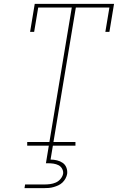

<svg xmlns="http://www.w3.org/2000/svg" viewBox="-20 -755 640 995"><path d="M121 0V-19H236L352 -716H178L157 -590H136L160 -735H571L547 -590H526L547 -716H373L257 -19H371V0ZM107 220 110 201H210Q225 201 240 199Q255 197 269 191Q283 185 293.5 172.5Q304 160 307 146Q309 132 302 119.5Q295 107 283 101Q271 95 257 93Q243 91 229 91H218L233 0H254L242 72Q259 72 275.5 76Q292 80 305 89Q318 98 324 113.5Q330 129 328 146Q326 158 319.5 170Q313 182 303.5 191Q294 200 282 205.5Q270 211 257.5 214.5Q245 218 232.5 219Q220 220 207 220Z"/></svg>

Font: Iosevka Etoile Thin Oblique
Style: Regular
Weight: 100
Italic angle: -9°
Designer: Belleve Invis
Foundry: Belleve Invis
Version: Version 15.5.2; ttfautohint (v1.8.4)